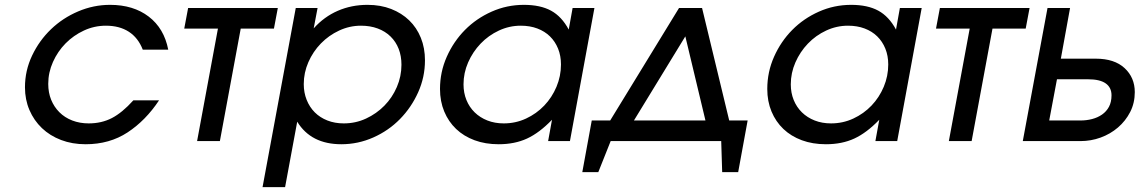

<svg xmlns="http://www.w3.org/2000/svg" viewBox="-20 -582 4701 792"><path d="M636 -168Q581 -85 506.5 -36Q432 13 333 13Q278 13 232 -4.5Q186 -22 153 -53.5Q120 -85 101.5 -128Q83 -171 83 -222Q83 -291 112.5 -353Q142 -415 190.5 -461.5Q239 -508 302.5 -535Q366 -562 434 -562Q530 -562 593.5 -513.5Q657 -465 674 -377H569Q550 -426 511.5 -451Q473 -476 417 -476Q369 -476 326 -456Q283 -436 250.5 -403Q218 -370 198.5 -326.5Q179 -283 179 -236Q179 -200 191 -170.5Q203 -141 225 -119Q247 -97 278 -85Q309 -73 346 -73Q399 -73 441.5 -95Q484 -117 530 -168Z M879 -464H740L756 -549H1126L1110 -464H973L887 0H793Z M1200 -549H1290L1274 -465Q1317 -513 1373.5 -537.5Q1430 -562 1496 -562Q1550 -562 1593.5 -545Q1637 -528 1668 -498Q1699 -468 1716 -426Q1733 -384 1733 -333Q1733 -264 1705 -201.5Q1677 -139 1630 -91Q1583 -43 1520 -15Q1457 13 1388 13Q1263 13 1206 -80L1156 190H1063ZM1233 -235Q1233 -200 1245 -170Q1257 -140 1278.5 -118.5Q1300 -97 1330.5 -85Q1361 -73 1398 -73Q1447 -73 1490 -93Q1533 -113 1565.5 -146Q1598 -179 1617 -223Q1636 -267 1636 -315Q1636 -351 1624.5 -380.5Q1613 -410 1591 -431.5Q1569 -453 1538 -464.5Q1507 -476 1469 -476Q1422 -476 1379 -456Q1336 -436 1303.5 -402.5Q1271 -369 1252 -325.5Q1233 -282 1233 -235Z M2257 -88Q2205 -34 2154 -10.5Q2103 13 2037 13Q1982 13 1937.5 -3.5Q1893 -20 1861.5 -50Q1830 -80 1812.5 -122Q1795 -164 1795 -215Q1795 -285 1823 -348Q1851 -411 1898 -458.5Q1945 -506 2008 -534Q2071 -562 2141 -562Q2209 -562 2253 -538Q2297 -514 2326 -460L2342 -549H2432L2331 0H2241ZM1892 -234Q1892 -199 1904 -169.5Q1916 -140 1938 -118.5Q1960 -97 1990.5 -85Q2021 -73 2058 -73Q2107 -73 2150 -93Q2193 -113 2225 -146.5Q2257 -180 2275.5 -224Q2294 -268 2294 -316Q2294 -352 2282 -381.5Q2270 -411 2248.5 -432Q2227 -453 2196.5 -464.5Q2166 -476 2128 -476Q2081 -476 2038 -456Q1995 -436 1962.5 -402Q1930 -368 1911 -324.5Q1892 -281 1892 -234Z M2421 -85H2497L2781 -549H2876L2988 -85H3064L3025 128H2959L2955 0H2499L2448 128H2382ZM2890 -85 2807 -432 2595 -85Z M3607 -88Q3555 -34 3504 -10.5Q3453 13 3387 13Q3332 13 3287.5 -3.5Q3243 -20 3211.5 -50Q3180 -80 3162.5 -122Q3145 -164 3145 -215Q3145 -285 3173 -348Q3201 -411 3248 -458.5Q3295 -506 3358 -534Q3421 -562 3491 -562Q3559 -562 3603 -538Q3647 -514 3676 -460L3692 -549H3782L3681 0H3591ZM3242 -234Q3242 -199 3254 -169.5Q3266 -140 3288 -118.5Q3310 -97 3340.5 -85Q3371 -73 3408 -73Q3457 -73 3500 -93Q3543 -113 3575 -146.5Q3607 -180 3625.5 -224Q3644 -268 3644 -316Q3644 -352 3632 -381.5Q3620 -411 3598.5 -432Q3577 -453 3546.5 -464.5Q3516 -476 3478 -476Q3431 -476 3388 -456Q3345 -436 3312.5 -402Q3280 -368 3261 -324.5Q3242 -281 3242 -234Z M3980 -464H3841L3857 -549H4227L4211 -464H4074L3988 0H3894Z M4437 -85Q4462 -85 4485 -91Q4508 -97 4526 -109.5Q4544 -122 4554.5 -141.5Q4565 -161 4565 -189Q4565 -221 4541 -238Q4517 -255 4468 -255H4340L4308 -85ZM4301 -549H4394L4356 -340H4500Q4577 -340 4619 -301Q4661 -262 4661 -202Q4661 -157 4642 -120Q4623 -83 4591.5 -56Q4560 -29 4520 -14.5Q4480 0 4437 0H4199Z"/></svg>

Font: Involve Medium Oblique
Style: Italic
Weight: 500
Italic angle: -10.5°
Designer: Stefan Peev
Foundry: Context Ltd.
Version: Version 1.001